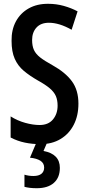

<svg xmlns="http://www.w3.org/2000/svg" viewBox="-20 -744 464 1004"><path d="M390.1 -202.1Q390.1 -139.2 365.7 -91.6Q341.3 -43.9 296.6 -17.1Q252 9.8 191.9 9.8Q148.4 9.8 109.9 1.7Q71.3 -6.3 35.6 -24.9V-135.3Q71.3 -112.8 111.8 -101.6Q152.3 -90.3 187 -90.3Q232.9 -90.3 257.1 -119.6Q281.2 -148.9 281.2 -191.4Q281.2 -220.7 272 -241.9Q262.7 -263.2 240.2 -282.2Q217.8 -301.3 177.2 -323.7Q135.3 -347.7 104.5 -373.5Q73.7 -399.4 57.1 -436.5Q40.5 -473.6 40.5 -530.3Q39.6 -588.4 63.2 -632.1Q86.9 -675.8 130.4 -700.2Q173.8 -724.6 232.4 -724.1Q274.4 -724.1 313.7 -713.1Q353 -702.1 385.7 -684.6L354.5 -588.4Q290 -625 235.8 -625Q193.4 -625 170.7 -599.9Q147.9 -574.7 147.9 -535.2Q147.9 -503.4 157.5 -482.7Q167 -461.9 189.9 -443.8Q212.9 -425.8 253.9 -403.3Q322.3 -365.2 356.2 -318.8Q390.1 -272.5 390.1 -202.1ZM293 133.8Q293 184.6 261.5 212.4Q230 240.2 172.4 240.2Q152.8 240.2 136.5 238.3Q120.1 236.3 107.9 232.9V169.4Q129.9 176.3 154.8 176.3Q182.6 176.3 196.8 164.6Q210.9 152.8 210.9 132.3Q210.9 108.9 191.2 96.4Q171.4 84 136.7 80.6L170.9 0H227.1L207.5 45.4Q293 61.5 293 133.8Z"/></svg>

Font: Open Sans Condensed SemiBold
Style: Regular
Weight: 600
Width: 3
Designer: Monotype Design Team
Foundry: Monotype Imaging Inc.
Version: Version 3.000; ttfautohint (v1.8.4)